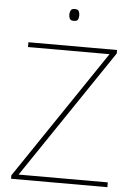

<svg xmlns="http://www.w3.org/2000/svg" viewBox="-60 -952 698 997"><g transform="rotate(5 289.0 -453.5)"><path d="M538 0H36V-18L489 -689H64V-714H526V-696L73 -25H538ZM288 -907Q306 -907 310.5 -897.5Q315 -888 315 -876Q315 -863 310.5 -854Q306 -845 288 -845Q273 -845 268 -854Q263 -863 263 -876Q263 -888 268 -897.5Q273 -907 288 -907Z"/></g></svg>

Font: Noto Sans Thin
Style: Regular
Weight: 100
Designer: Monotype Design Team
Foundry: Monotype Imaging Inc.
Version: Version 2.007